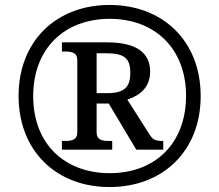

<svg xmlns="http://www.w3.org/2000/svg" viewBox="-20 -745 885 775"><path d="M422 10C636 10 790 -134 790 -357C790 -581 636 -725 422 -725C208 -725 55 -580 55 -358C55 -134 209 10 422 10ZM423 -46C244 -46 114 -161 114 -357C114 -550 241 -669 423 -669C605 -669 731 -549 731 -358C731 -168 608 -46 423 -46ZM230 -141H433V-176H419C393 -176 370 -180 370 -211V-327H419L530 -141H639V-176C606 -176 597 -181 583 -203L494 -343C542 -359 586 -390 586 -456C586 -533 529 -574 413 -574H230V-537H243C269 -537 292 -533 292 -502V-211C292 -180 269 -176 243 -176H230ZM412 -369H370V-530H409C480 -530 506 -511 506 -451C506 -394 483 -369 412 -369Z"/></svg>

Font: Noto Serif Malayalam Medium
Style: Regular
Weight: 500
Designer: Indian type Foundry, Jelle Bosma, Monotype Design Team
Foundry: Monotype Imaging Inc.
Version: Version 2.104